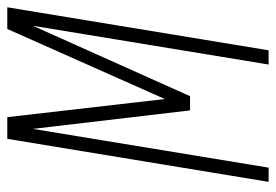

<svg xmlns="http://www.w3.org/2000/svg" viewBox="-138 -638 775 540"><g transform="rotate(-90 250.0 -367.5)"><path d="M9 0 130 -735H191L242 -292L439 -735H500L379 0H339L448 -663L250 -221H210L158 -663L49 0Z"/></g></svg>

Font: Iosevka Curly Extralight
Style: Italic
Weight: 200
Italic angle: -9°
Monospace: yes
Designer: Belleve Invis
Foundry: Belleve Invis
Version: Version 22.1.2; ttfautohint (v1.8.4)